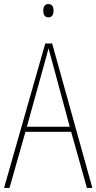

<svg xmlns="http://www.w3.org/2000/svg" viewBox="-20 -930 477 950"><path d="M219 -910C199 -910 194 -893 194 -877C194 -859 201 -844 219 -844C237 -844 245 -858 245 -877C245 -893 240 -910 219 -910ZM410 0H437L238 -715H204L0 0H27L106 -278H332ZM243 -607 325 -303H113L197 -606C206 -638 213 -662 220 -691C228 -660 235 -637 243 -607Z"/></svg>

Font: Noto Sans Condensed Thin
Style: Regular
Weight: 100
Width: 3
Designer: Monotype Design Team
Foundry: Monotype Imaging Inc.
Version: Version 2.013